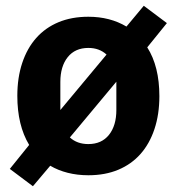

<svg xmlns="http://www.w3.org/2000/svg" viewBox="-20 -595 612 665"><path d="M14 -10 81 -93Q40 -161 40 -263Q40 -326 57 -377Q74 -428 105.5 -463.5Q137 -499 182.5 -518Q228 -537 286 -537Q361 -537 418 -503L478 -575L558 -515L490 -431Q532 -365 532 -262Q532 -199 515 -148Q498 -97 466.5 -61.5Q435 -26 389.5 -7Q344 12 286 12Q248 12 214.5 3.5Q181 -5 154 -21L94 50ZM286 -96Q332 -96 357.5 -128Q383 -160 383 -214V-312L222 -119Q247 -96 286 -96ZM189 -214 349 -406Q324 -429 286 -429Q240 -429 214.5 -397Q189 -365 189 -311Z"/></svg>

Font: IBM Plex Sans Thai
Style: Bold
Weight: 700
Designer: Mike Abbink, Paul van der Laan, Pieter van Rosmalen, Ben Mitchell, Mark Frömberg
Foundry: Bold Monday
Version: Version 1.2